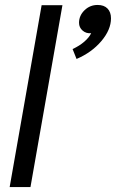

<svg xmlns="http://www.w3.org/2000/svg" viewBox="-20 -755 468 775"><path d="M148 -734H232L103 0H19ZM273 -557Q301 -570 320.5 -587Q340 -604 348 -621Q328 -619 313.5 -631.5Q299 -644 299 -663Q299 -692 321 -713.5Q343 -735 374 -735Q400 -735 414 -720.5Q428 -706 428 -681Q428 -635 389 -589Q350 -543 289 -517Z"/></svg>

Font: Niramit
Style: Italic
Weight: 400
Italic angle: -10°
Version: Version 1.000; ttfautohint (v1.6)